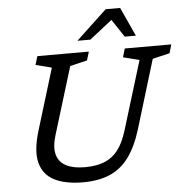

<svg xmlns="http://www.w3.org/2000/svg" viewBox="-61 -987 1027 1057"><g transform="rotate(-5 452.5 -459.0)"><path d="M226 -260.5Q206.5 -196 218.5 -154.2Q230.5 -112.5 270 -92.2Q309.5 -72 372.5 -72Q436.5 -72 481.5 -90.2Q526.5 -108.5 556.5 -148Q586.5 -187.5 606 -250.5L723.5 -634L634 -656.5L648 -704H905L891.5 -656.5L796.5 -634L681 -254Q652 -159.5 608.8 -101.2Q565.5 -43 503.2 -16.5Q441 10 355 10Q259 10 198 -20.8Q137 -51.5 119.5 -118.5Q102 -185.5 135.5 -295L239 -634L150.5 -656.5L165 -704H449.5L435 -656.5L340.5 -634ZM392 -769 562 -928.5H642L715 -769H653.5L580.5 -879H603.5L463.5 -769Z"/></g></svg>

Font: Newsreader 7pt
Style: Italic
Weight: 400
Italic angle: -17°
Designer: Hugues Gentile
Foundry: Production Type
Version: Version 1.003